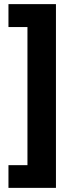

<svg xmlns="http://www.w3.org/2000/svg" viewBox="-20 -746 341 930"><path d="M21 54H113V-615H21V-726H251V164H21Z"/></svg>

Font: Noto Sans Display SemiCondensed Extra
Style: Regular
Weight: 800
Width: 4
Designer: Monotype Design Team
Foundry: Monotype Imaging Inc.
Version: Version 1.900